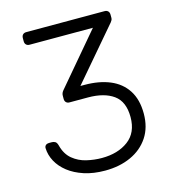

<svg xmlns="http://www.w3.org/2000/svg" viewBox="-107 -787 789 884"><g transform="rotate(-15 288.0 -345.0)"><path d="M286 10Q230 10 186 -4.5Q142 -19 111.5 -43Q81 -67 64.5 -97.5Q48 -128 47 -161Q47 -170 53 -175Q59 -180 68 -180H82Q90 -180 97.5 -176Q105 -172 109 -157Q120 -114 148.5 -90.5Q177 -67 213.5 -58.5Q250 -50 286 -50Q363 -50 412.5 -87Q462 -124 462 -198Q462 -272 417.5 -304Q373 -336 296 -336H208Q198 -336 192 -342Q186 -348 186 -358V-373Q186 -381 188.5 -386.5Q191 -392 195 -397L401 -640H99Q89 -640 83 -646Q77 -652 77 -662V-677Q77 -688 83 -694Q89 -700 99 -700H472Q483 -700 489 -694Q495 -688 495 -677V-662Q495 -656 492.5 -651.5Q490 -647 487 -643L276 -396H296Q365 -396 416.5 -374.5Q468 -353 496.5 -309Q525 -265 525 -198Q525 -132 494 -85.5Q463 -39 409 -14.5Q355 10 286 10Z"/></g></svg>

Font: Rubik Light Light
Style: Regular
Weight: 300
Version: Version 2.101